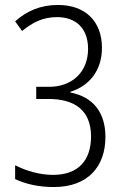

<svg xmlns="http://www.w3.org/2000/svg" viewBox="-20 -744 499 774"><path d="M391 -551C391 -658 324 -724 214 -724C142 -724 87 -699 41 -658L69 -619C112 -654 153 -675 210 -675C287 -675 335 -629 335 -547C335 -452 269 -394 178 -394H126V-345H176C279 -345 347 -301 347 -194C347 -99 297 -39 194 -39C141 -39 85 -55 41 -78V-22C86 -1 138 10 197 10C335 10 405 -73 405 -192C405 -293 353 -354 264 -371V-374C338 -397 391 -458 391 -551Z"/></svg>

Font: Noto Sans Hebrew Condensed Light
Style: Regular
Weight: 300
Width: 3
Designer: Monotype Design Team
Foundry: Monotype Imaging Inc.
Version: Version 2.004